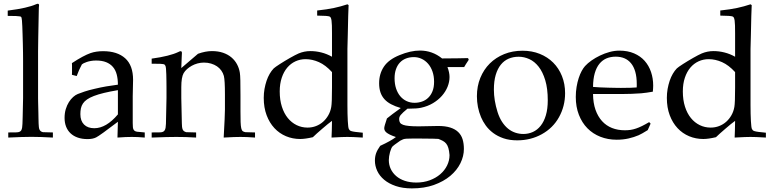

<svg xmlns="http://www.w3.org/2000/svg" viewBox="-20 -748 4216 1044"><path d="M24.9 0V-27.8L70.8 -28.3Q90.8 -29.3 96.2 -40.5Q101.6 -51.8 102.1 -74.7Q102.5 -78.1 103.3 -112.5Q104 -147 105.5 -214.8V-417.5Q105.5 -437 105.2 -461.4Q105 -485.8 104.2 -511Q103.5 -536.1 102.8 -560.3Q102.1 -584.5 101.3 -604Q100.6 -623.5 99.4 -636.2Q98.1 -648.9 97.2 -651.4Q95.7 -653.8 95 -655.8Q94.2 -657.7 88.1 -658.9Q82 -660.2 66.9 -660.9Q51.8 -661.6 22 -661.6V-690.4Q77.6 -697.3 115.7 -706.1Q153.8 -714.8 175.3 -724.6Q182.1 -727.5 185.1 -727.5Q192.4 -727.5 192.4 -719.2Q192.4 -717.3 192.1 -715.1Q191.9 -712.9 191.4 -709.5L190.9 -693.4Q188.5 -606 188 -544.4L187 -468.3V-214.8Q187 -206.5 187.3 -193.1Q187.5 -179.7 188 -164.8Q188.5 -149.9 188.7 -134.5Q189 -119.1 189.2 -106.9Q189.5 -94.7 189.7 -86.4Q189.9 -78.1 189.9 -77.6Q190.4 -66.9 191.2 -58.6Q191.9 -50.3 194.3 -44.4Q196.8 -38.6 201.2 -34.9Q205.6 -31.2 213.4 -29.3Q217.3 -28.8 267.6 -27.8V0Q233.9 -2 205.1 -2.9Q176.3 -3.9 150.9 -3.9Q127 -3.9 95.7 -2.9Q64.5 -2 24.9 0Z M397 -334.5 371.1 -341.3Q371.6 -346.7 371.6 -354.5Q371.6 -362.3 371.6 -372.1Q371.6 -382.3 371.6 -390.4Q371.6 -398.4 371.1 -404.8Q433.6 -445.8 472.7 -459.5Q502.9 -469.7 540.5 -469.7Q617.7 -469.7 660.6 -431.2Q703.6 -392.6 703.6 -314L701.7 -224.6V-79.1Q701.7 -65.4 702.6 -56.2Q703.6 -46.9 707.3 -41.5Q710.9 -36.1 717.5 -33.7Q724.1 -31.2 735.4 -30.8L767.1 -27.8V0Q746.6 -2 729.2 -2.7Q711.9 -3.4 696.8 -3.4Q682.1 -3.4 662.8 -2.7Q643.6 -2 618.7 0L621.1 -85.9Q522.5 -10.7 502.9 -1Q484.9 8.3 456.1 8.3Q426.3 8.3 403.1 0.2Q379.9 -7.8 363.8 -22.9Q347.7 -38.1 339.4 -59.3Q331.1 -80.6 331.1 -106.9Q331.1 -132.8 337.6 -154.5Q344.2 -176.3 354.7 -192.9Q365.2 -209.5 377.9 -220.7Q390.6 -231.9 402.8 -236.8Q417 -242.7 439.7 -250.2Q462.4 -257.8 494.6 -265.1Q526.9 -272.9 558.3 -278.3Q589.8 -283.7 621.1 -287.6Q621.1 -318.4 614.7 -342.8Q608.4 -367.2 594 -384Q579.6 -400.9 557.1 -409.9Q534.7 -418.9 502.4 -418.9Q487.8 -418.9 475.1 -416.7Q462.4 -414.6 452.1 -411.1Q441.9 -407.7 434.8 -404.1Q427.7 -400.4 425.3 -397.9L416.5 -380.4Q409.2 -366.2 405 -354.5Q400.9 -342.8 397 -334.5ZM621.1 -257.8Q577.6 -250.5 545.4 -242.7Q513.2 -234.9 490.5 -226.1Q467.8 -217.3 453.4 -207.3Q439 -197.3 430.9 -185.1Q422.9 -172.9 419.9 -158.7Q417 -144.5 417 -127.4Q417 -90.8 437 -70.8Q457 -50.8 492.7 -50.8Q557.6 -50.8 621.1 -126Z M804.7 0V-27.8L851.1 -28.3Q860.8 -28.8 866.5 -31.5Q872.1 -34.2 875.5 -39.6Q878.9 -44.9 880.4 -53.7Q881.8 -62.5 882.3 -74.7Q882.3 -81.1 885.3 -214.8V-272.9Q885.3 -287.1 885 -305.9Q884.8 -324.7 884.3 -342.8Q883.8 -360.8 882.6 -374.5Q881.3 -388.2 878.9 -391.1Q877 -394 875.5 -396Q874 -397.9 868.9 -399.2Q863.8 -400.4 853 -400.9Q842.3 -401.4 822.3 -401.4H804.7V-429.2Q854.5 -436 890.4 -445.1Q926.3 -454.1 948.7 -464.8Q959 -470.2 961.9 -469.7Q969.2 -469.7 969.2 -460Q969.2 -455.1 968 -435.3Q966.8 -415.5 965.8 -377.9L1056.6 -455.6Q1097.2 -470.2 1132.3 -470.2Q1166 -470.2 1192.6 -461.2Q1219.2 -452.1 1238.3 -436Q1257.3 -419.9 1268.8 -398.4Q1280.3 -377 1284.2 -352.1Q1286.1 -340.8 1286.9 -310.3Q1287.6 -279.8 1287.6 -229.5V-143.1Q1287.6 -106.9 1288.3 -85Q1289.1 -63 1291.7 -51Q1294.4 -39.1 1299.8 -34.9Q1305.2 -30.8 1314.5 -29.3L1366.7 -27.8V0Q1342.8 -2 1322.8 -2.7Q1302.7 -3.4 1287.1 -3.4Q1273.4 -3.4 1251 -2.7Q1228.5 -2 1196.3 0Q1199.7 -61.5 1201.4 -99.1Q1203.1 -136.7 1203.1 -152.3V-234.4Q1203.1 -311 1197.3 -335Q1192.9 -351.1 1183.3 -364.5Q1173.8 -377.9 1159.7 -387.5Q1145.5 -397 1127.7 -402.3Q1109.9 -407.7 1088.9 -407.7Q1071.3 -407.7 1054.2 -403.1Q1037.1 -398.4 1022.7 -390.4Q1008.3 -382.3 996.8 -372.1Q985.4 -361.8 978.5 -350.1Q965.8 -327.6 965.8 -273.9V-214.8Q968.8 -88.4 968.8 -77.6Q968.8 -55.7 973.1 -44.4Q977.5 -33.2 992.7 -29.3Q995.6 -28.8 1046.4 -27.8V0Q1016.6 -2 990 -2.7Q963.4 -3.4 938.5 -3.4Q918 -3.4 885 -2.7Q852.1 -2 804.7 0Z M1704.6 -663.1V-690.9Q1759.8 -696.8 1795.9 -704.6Q1814.5 -708.5 1832.8 -713.6Q1851.1 -718.8 1869.1 -724.6L1875.5 -720.2Q1874 -699.2 1873.3 -659.2Q1872.6 -619.1 1871.1 -560.1L1869.1 -481.9V-176.3Q1869.1 -152.3 1869.6 -130.1Q1870.1 -107.9 1871.1 -90.3Q1872.1 -72.8 1873.5 -61Q1875 -49.3 1877 -46.4Q1879.4 -42.5 1881.6 -39.8Q1883.8 -37.1 1890.9 -34.9Q1897.9 -32.7 1912.1 -30.8Q1926.3 -28.8 1952.6 -26.4V0Q1922.9 -2 1901.9 -2.7Q1880.9 -3.4 1868.7 -3.4Q1857.9 -3.4 1836.7 -2.7Q1815.4 -2 1782.7 0Q1783.7 -17.1 1784.2 -39.3Q1784.7 -61.5 1785.2 -90.8Q1776.4 -85 1762.2 -73.2Q1748 -61.5 1732.7 -48.3Q1717.3 -35.2 1703.1 -22.5Q1689 -9.8 1681.2 -2Q1639.6 7.8 1612.3 7.8Q1571.3 7.8 1535.2 -7.3Q1499 -22.5 1472.2 -51.3Q1445.3 -80.1 1429.7 -121.6Q1414.1 -163.1 1414.1 -215.8Q1414.1 -240.7 1418.2 -264.2Q1422.4 -287.6 1429.4 -308.6Q1436.5 -329.6 1446.5 -346.7Q1456.5 -363.8 1468.3 -376Q1471.7 -379.4 1480.7 -385.7Q1489.7 -392.1 1502 -399.9Q1514.2 -407.7 1528.6 -416.5Q1543 -425.3 1556.9 -433.1Q1570.8 -440.9 1583.3 -447.5Q1595.7 -454.1 1604 -457.5Q1634.8 -470.2 1667.5 -470.2Q1698.2 -470.2 1727.8 -462.6Q1757.3 -455.1 1785.2 -439.5V-567.9Q1785.2 -592.3 1784.7 -608.9Q1784.2 -625.5 1782.7 -636Q1781.2 -646.5 1778.6 -651.6Q1775.9 -656.7 1772 -658.2Q1762.2 -662.6 1704.6 -663.1ZM1785.2 -356Q1750.5 -394 1714.1 -410.2Q1677.7 -426.3 1641.6 -426.3Q1612.3 -426.3 1586.7 -414.6Q1561 -402.8 1542 -380.4Q1522.9 -357.9 1512 -325.2Q1501 -292.5 1501 -250.5Q1501 -204.6 1512.7 -168Q1524.4 -131.3 1544.9 -106.2Q1565.4 -81.1 1593 -67.6Q1620.6 -54.2 1652.3 -54.2Q1676.8 -54.2 1698.2 -62.5Q1719.7 -70.8 1736.6 -85.7Q1753.4 -100.6 1765.1 -121.1Q1776.9 -141.6 1781.2 -166.5Q1783.2 -177.7 1784.2 -204.1Q1785.2 -230.5 1785.2 -272.5Z M2524.9 -432.1 2528.8 -422.9Q2509.8 -394.5 2503.9 -383.3H2413.1Q2424.3 -353.5 2424.3 -329.1Q2424.3 -302.7 2413.6 -276.1Q2402.8 -249.5 2382.8 -226.8Q2362.8 -204.1 2334.2 -187Q2305.7 -169.9 2269.5 -162.1Q2247.1 -157.2 2207 -157.2H2195.8Q2181.6 -145.5 2172.9 -137.5Q2164.1 -129.4 2158.9 -123Q2153.8 -116.7 2152.1 -111.3Q2150.4 -106 2150.4 -100.1Q2150.4 -88.9 2155 -81.3Q2159.7 -73.7 2171.9 -69.3Q2184.1 -64.9 2204.6 -63Q2225.1 -61 2257.3 -61L2362.8 -63Q2401.9 -63 2428.5 -54.4Q2455.1 -45.9 2471.7 -29.8Q2488.3 -13.7 2495.4 9.5Q2502.4 32.7 2502.4 62Q2502.4 101.1 2483.6 139.4Q2464.8 177.7 2428.5 208.3Q2392.1 238.8 2339.6 257.6Q2287.1 276.4 2219.7 276.4Q2169.4 276.4 2131.6 263.4Q2093.8 250.5 2068.6 229.2Q2043.5 208 2031 180.9Q2018.6 153.8 2018.6 125.5Q2018.6 103.5 2025.1 85.2Q2031.7 66.9 2047.4 44.9Q2106.9 17.6 2132.8 -2.9Q2112.3 -9.8 2099.6 -16.1Q2086.9 -22.5 2080.3 -28.3Q2073.7 -34.2 2071.5 -39.8Q2069.3 -45.4 2069.3 -51.3Q2069.3 -61 2084 -104Q2096.2 -113.8 2114.5 -127.9Q2132.8 -142.1 2159.2 -160.6Q2128.9 -169.4 2106.7 -181.2Q2084.5 -192.9 2070.1 -209Q2055.7 -225.1 2048.6 -246.3Q2041.5 -267.6 2041.5 -295.4Q2041.5 -346.7 2067.4 -385.5Q2093.3 -424.3 2152.3 -448.2Q2212.4 -473.1 2263.7 -473.1Q2330.6 -473.1 2383.8 -430.2Q2429.7 -430.7 2464.8 -430.9Q2500 -431.2 2524.9 -432.1ZM2125.5 -322.3Q2125.5 -292 2133.5 -267.3Q2141.6 -242.7 2156 -225.3Q2170.4 -208 2190.4 -198.5Q2210.4 -189 2233.9 -189Q2254.9 -189 2274.2 -195.6Q2293.5 -202.1 2308.1 -216.1Q2322.8 -230 2331.5 -251.5Q2340.3 -272.9 2340.3 -303.2Q2340.3 -334.5 2331.5 -359.4Q2322.8 -384.3 2307.6 -401.6Q2292.5 -418.9 2272.5 -428.2Q2252.4 -437.5 2230.5 -437.5Q2207 -437.5 2187.5 -429.9Q2168 -422.4 2154.3 -407.7Q2140.6 -393.1 2133.1 -371.6Q2125.5 -350.1 2125.5 -322.3ZM2268.6 5.4Q2238.8 5.4 2220.5 5.4Q2202.1 5.4 2190.7 6.1Q2179.2 6.8 2171.9 9.5Q2164.6 12.2 2156.2 17.1Q2136.7 30.3 2126.7 38.1Q2116.7 45.9 2115.2 47.4Q2110.8 51.8 2107.2 60.3Q2103.5 68.8 2100.6 79.6Q2097.7 90.3 2095.9 101.8Q2094.2 113.3 2094.2 122.6Q2094.2 148.4 2104.7 170.7Q2115.2 192.9 2134.5 209.5Q2153.8 226.1 2181.6 235.4Q2209.5 244.6 2243.7 244.6Q2283.2 244.6 2316.4 232.4Q2349.6 220.2 2373.5 199.7Q2397.5 179.2 2410.9 152.1Q2424.3 125 2424.3 95.2Q2422.4 71.8 2418 56.9Q2413.6 42 2406.2 33Q2398.9 23.9 2388.4 18.3Q2377.9 12.7 2363.8 7.3Q2357.9 6.3 2334.5 6.1Q2311 5.9 2268.6 5.4Z M2573.2 -224.6Q2573.2 -279.3 2591.8 -324.7Q2610.4 -370.1 2643.3 -402.8Q2676.3 -435.5 2721.7 -453.9Q2767.1 -472.2 2821.3 -472.2Q2872.6 -472.2 2915 -455.1Q2957.5 -438 2988 -407.5Q3018.6 -377 3035.6 -334.5Q3052.7 -292 3052.7 -241.2Q3052.7 -170.4 3019.5 -110.8Q2986.8 -51.8 2925.8 -18.1Q2865.7 15.1 2792.5 15.1Q2750 15.1 2717.5 3.9Q2685.1 -7.3 2661.1 -25.4Q2637.2 -43.5 2621.1 -65.9Q2605 -88.4 2595.7 -110.8Q2573.2 -164.6 2573.2 -224.6ZM2665.5 -260.7Q2665.5 -202.6 2685.5 -138.7Q2695.3 -107.9 2710 -85.4Q2724.6 -63 2742.7 -48.3Q2760.7 -33.7 2782 -26.6Q2803.2 -19.5 2825.7 -19.5Q2853.5 -19.5 2877.7 -30.5Q2901.9 -41.5 2919.9 -64.2Q2938 -86.9 2948.2 -121.3Q2958.5 -155.8 2958.5 -202.6Q2958.5 -266.6 2944.8 -311.8Q2931.2 -356.9 2908.9 -385.3Q2886.7 -413.6 2858.4 -426.5Q2830.1 -439.5 2800.3 -439.5Q2770.5 -439.5 2745.8 -429Q2721.2 -418.5 2703.4 -396.5Q2685.5 -374.5 2675.5 -340.8Q2665.5 -307.1 2665.5 -260.7Z M3517.6 -75.7 3502 -40.5Q3485.4 -29.8 3473.1 -23.2Q3460.9 -16.6 3452.6 -12.7Q3427.7 -2 3397.7 4.9Q3367.7 11.7 3333 11.7Q3285.2 11.7 3244.4 -4.4Q3203.6 -20.5 3174.1 -50.5Q3144.5 -80.6 3127.7 -123.8Q3110.8 -167 3110.8 -220.7Q3110.8 -249.5 3115.2 -275.6Q3119.6 -301.8 3126.7 -323.5Q3133.8 -345.2 3142.8 -361.8Q3151.9 -378.4 3161.1 -388.7Q3175.3 -404.3 3196.5 -419.2Q3217.8 -434.1 3242.7 -446Q3267.6 -458 3294.4 -465.3Q3321.3 -472.7 3347.7 -472.7Q3393.1 -472.7 3427.7 -457.8Q3462.4 -442.9 3485.4 -417Q3508.3 -391.1 3520 -356.4Q3531.7 -321.8 3531.7 -282.7Q3531.7 -275.9 3531.2 -267.6Q3530.8 -259.3 3529.8 -249.5Q3494.6 -243.2 3466.8 -240.7Q3440.4 -238.8 3414.1 -237.8Q3387.7 -236.8 3361.3 -236.8H3204.6Q3205.1 -188 3218 -151.1Q3231 -114.3 3253.7 -89.4Q3276.4 -64.5 3307.9 -52Q3339.4 -39.6 3377.4 -39.6Q3393.6 -39.6 3408.2 -41.7Q3422.9 -43.9 3438.2 -49.1Q3453.6 -54.2 3470.9 -62.7Q3488.3 -71.3 3509.8 -84ZM3204.6 -275.4Q3218.3 -273.9 3241.5 -272.9Q3264.6 -272 3288.3 -271.2Q3312 -270.5 3331.3 -270.3Q3350.6 -270 3356.4 -270Q3389.2 -270 3410.4 -270.8Q3431.6 -271.5 3441.9 -272.5Q3442.4 -278.3 3442.4 -282.7Q3442.4 -287.1 3442.4 -290.5Q3442.4 -329.6 3434.3 -357.7Q3426.3 -385.7 3411.1 -404.1Q3396 -422.4 3375 -431.2Q3354 -439.9 3327.6 -439.9Q3300.8 -439.9 3278.3 -430.7Q3255.9 -421.4 3239.5 -401.4Q3223.1 -381.3 3214.1 -350.3Q3205.1 -319.3 3204.6 -275.4Z M3896.5 -663.1V-690.9Q3951.7 -696.8 3987.8 -704.6Q4006.3 -708.5 4024.7 -713.6Q4043 -718.8 4061 -724.6L4067.4 -720.2Q4065.9 -699.2 4065.2 -659.2Q4064.5 -619.1 4063 -560.1L4061 -481.9V-176.3Q4061 -152.3 4061.5 -130.1Q4062 -107.9 4063 -90.3Q4064 -72.8 4065.4 -61Q4066.9 -49.3 4068.8 -46.4Q4071.3 -42.5 4073.5 -39.8Q4075.7 -37.1 4082.8 -34.9Q4089.8 -32.7 4104 -30.8Q4118.2 -28.8 4144.5 -26.4V0Q4114.7 -2 4093.8 -2.7Q4072.8 -3.4 4060.5 -3.4Q4049.8 -3.4 4028.6 -2.7Q4007.3 -2 3974.6 0Q3975.6 -17.1 3976.1 -39.3Q3976.6 -61.5 3977.1 -90.8Q3968.3 -85 3954.1 -73.2Q3939.9 -61.5 3924.6 -48.3Q3909.2 -35.2 3895 -22.5Q3880.9 -9.8 3873 -2Q3831.5 7.8 3804.2 7.8Q3763.2 7.8 3727.1 -7.3Q3690.9 -22.5 3664.1 -51.3Q3637.2 -80.1 3621.6 -121.6Q3606 -163.1 3606 -215.8Q3606 -240.7 3610.1 -264.2Q3614.3 -287.6 3621.3 -308.6Q3628.4 -329.6 3638.4 -346.7Q3648.4 -363.8 3660.2 -376Q3663.6 -379.4 3672.6 -385.7Q3681.6 -392.1 3693.8 -399.9Q3706.1 -407.7 3720.5 -416.5Q3734.9 -425.3 3748.8 -433.1Q3762.7 -440.9 3775.1 -447.5Q3787.6 -454.1 3795.9 -457.5Q3826.7 -470.2 3859.4 -470.2Q3890.1 -470.2 3919.7 -462.6Q3949.2 -455.1 3977.1 -439.5V-567.9Q3977.1 -592.3 3976.6 -608.9Q3976.1 -625.5 3974.6 -636Q3973.1 -646.5 3970.5 -651.6Q3967.8 -656.7 3963.9 -658.2Q3954.1 -662.6 3896.5 -663.1ZM3977.1 -356Q3942.4 -394 3906 -410.2Q3869.6 -426.3 3833.5 -426.3Q3804.2 -426.3 3778.6 -414.6Q3752.9 -402.8 3733.9 -380.4Q3714.8 -357.9 3703.9 -325.2Q3692.9 -292.5 3692.9 -250.5Q3692.9 -204.6 3704.6 -168Q3716.3 -131.3 3736.8 -106.2Q3757.3 -81.1 3784.9 -67.6Q3812.5 -54.2 3844.2 -54.2Q3868.7 -54.2 3890.1 -62.5Q3911.6 -70.8 3928.5 -85.7Q3945.3 -100.6 3957 -121.1Q3968.8 -141.6 3973.1 -166.5Q3975.1 -177.7 3976.1 -204.1Q3977.1 -230.5 3977.1 -272.5Z"/></svg>

Font: XB Kayhan
Style: Regular
Weight: 400
Designer: Behnam
Foundry: Irmug
Version: Version 7.300 2009